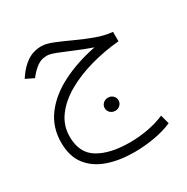

<svg xmlns="http://www.w3.org/2000/svg" viewBox="-167 -537 987 1016"><g transform="rotate(-30 327.0 -29.0)"><path d="M586.9 -271V-213.4Q494.6 -205.1 409.2 -180.9Q323.7 -156.7 256.3 -117.7Q189 -78.6 149.9 -25.1Q110.8 28.3 110.8 95.2Q110.8 195.3 181.6 238Q252.4 280.8 374 280.8Q426.3 280.8 481.7 271Q537.1 261.2 585.4 240.2L600.1 294.9Q552.2 315.9 490.7 326.7Q429.2 337.4 366.7 337.4Q278.3 337.4 208 313.2Q137.7 289.1 96.9 236.8Q56.2 184.6 56.2 100.1Q56.2 6.3 109.1 -63.7Q162.1 -133.8 253.7 -179.9Q345.2 -226.1 460.9 -249Q410.2 -266.6 362.1 -287.1Q314 -307.6 276.6 -322.3Q239.3 -336.9 220.7 -336.9Q186 -336.9 161.4 -319.3Q136.7 -301.8 115.7 -275.9L106.9 -265.1L57.6 -289.1L63.5 -297.9Q95.2 -345.2 133.3 -370.1Q171.4 -395 221.2 -395Q248 -395 290.8 -377.7Q333.5 -360.4 384.3 -336.9Q435.1 -313.5 487.5 -294.2Q540 -274.9 586.9 -271ZM346.7 57.1Q346.7 40.5 358.9 28.8Q371.1 17.1 389.2 17.1Q406.7 17.1 418.9 28.6Q431.2 40 431.2 57.1Q431.2 73.7 418.9 85.4Q406.7 97.2 389.2 97.2Q371.1 97.2 358.9 85.4Q346.7 73.7 346.7 57.1Z"/></g></svg>

Font: Vazirmatn RD FD ExtraLight
Style: Regular
Weight: 200
Designer: Saber Rastikerdar
Foundry: Saber Rastikerdar
Version: Version 33.003